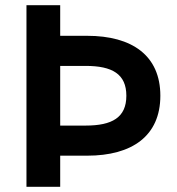

<svg xmlns="http://www.w3.org/2000/svg" viewBox="-20 -720 684 740"><path d="M82 0H212V-120H316C489 -120 598 -196 598 -351C598 -506 489 -582 316 -582H212V-700H82ZM212 -236V-466H310C412 -466 467 -435 467 -351C467 -267 412 -236 310 -236Z"/></svg>

Font: Chess Sans SemiBold
Style: Regular
Weight: 600
Designer: Wolf Bōese
Foundry: Wolf Bōese
Version: Version 7.223;Glyphs 3.3 (3306)